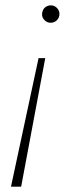

<svg xmlns="http://www.w3.org/2000/svg" viewBox="-20 -543 286 717"><path d="M21 154 124 -326H149L59 154ZM169 -458Q156 -458 146.5 -467.5Q137 -477 137 -489Q137 -498 141 -506Q145 -514 153 -518.5Q161 -523 170 -523Q183 -523 192.5 -513.5Q202 -504 202 -491Q202 -477 192.5 -467.5Q183 -458 169 -458Z"/></svg>

Font: Montserrat Thin ExtraLight
Style: Italic
Weight: 250
Italic angle: -11.3°
Version: Version 9.000